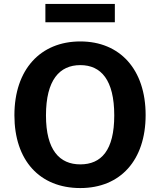

<svg xmlns="http://www.w3.org/2000/svg" viewBox="-20 -943 812 973"><path d="M562 -923H210V-830H562ZM387 10C590 10 718 -131 718 -360C718 -591 588 -733 387 -733C185 -733 53 -591 53 -359C53 -130 181 10 387 10ZM387 -110C282 -110 213 -182 213 -358C213 -538 282 -613 387 -613C492 -613 559 -538 559 -358C559 -181 493 -110 387 -110Z"/></svg>

Font: United Sans
Style: Bold
Weight: 700
Designer: Pablo Impallari, Rodrigo Fuenzalida (Modified by Dan O. Williams)
Version: Version 1.000;PS 001.000;hotconv 1.0.88;makeotf.lib2.5.64775